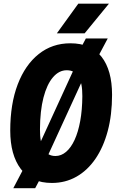

<svg xmlns="http://www.w3.org/2000/svg" viewBox="-20 -976 640 1040"><path d="M261 15Q149.5 15 92.5 -61Q35.5 -137 35.5 -268.5Q35.5 -413 76 -519Q116.5 -625 189.8 -683.2Q263 -741.5 361 -741.5Q473 -741.5 530 -668.5Q587 -595.5 587 -462.5Q587 -354 563.5 -266.2Q540 -178.5 496.8 -115.5Q453.5 -52.5 393.8 -18.8Q334 15 261 15ZM280.5 -131Q311.5 -131 338 -153.5Q364.5 -176 384 -218.2Q403.5 -260.5 414.5 -320.5Q425.5 -380.5 426 -455Q426.5 -526.5 405.5 -561Q384.5 -595.5 341.5 -595.5Q299.5 -595.5 266.8 -557.2Q234 -519 215.5 -447.5Q197 -376 196.5 -275.5Q196 -203 217 -167Q238 -131 280.5 -131ZM52 43.5 116.5 -79.5 148.5 -95.5 404.5 -654 396.5 -676 445 -767.5H563.5L505 -657.5L469 -634L208 -65L220 -50L170.5 43.5ZM438.5 -795.5H288L404 -956H570Z"/></svg>

Font: Spline Sans Mono
Style: Italic
Weight: 400
Italic angle: -4°
Monospace: yes
Designer: Eben Sorkin, Mirko Velimirovic
Foundry: Sorkin Type
Version: Version 1.004